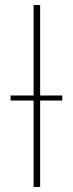

<svg xmlns="http://www.w3.org/2000/svg" viewBox="-20 -743 289 763"><path d="M227.5 -343.5H139.5V0H113.5V-343.5H22V-363.5H113.5V-723H139.5V-363.5H227.5Z"/></svg>

Font: Lato ExtraLight
Style: Regular
Weight: 275
Designer: Lukasz Dziedzic with Adam Twardoch and Botio Nikoltchev
Foundry: tyPoland Lukasz Dziedzic
Version: Version 2.015; 2015-08-06; http://www.latofonts.com/